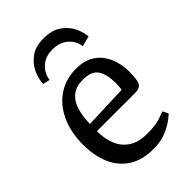

<svg xmlns="http://www.w3.org/2000/svg" viewBox="-216 -791 882 882"><g transform="rotate(-45 225.5 -349.5)"><path d="M242 -708Q295 -708 328 -685.5Q361 -663 377 -630.5Q393 -598 395 -568L344 -555Q343 -574 331 -594Q319 -614 295.5 -628.5Q272 -643 235 -643Q199 -643 176 -628.5Q153 -614 141 -593.5Q129 -573 127 -553L93 -561Q94 -593 109.5 -627Q125 -661 157.5 -684.5Q190 -708 242 -708ZM241 9Q167 9 119 -22.5Q71 -54 48 -109Q25 -164 25 -233Q25 -315 53.5 -376Q82 -437 132.5 -470.5Q183 -504 249 -504Q293 -504 324 -489Q355 -474 374.5 -448Q394 -422 403.5 -389.5Q413 -357 413 -322Q413 -268 403 -250.5Q393 -233 365 -233H114Q114 -186 129 -147Q144 -108 178.5 -84.5Q213 -61 271 -61Q326 -61 356.5 -72Q387 -83 391 -85L405 -57Q402 -54 381.5 -38Q361 -22 325.5 -6.5Q290 9 241 9ZM115 -279 329 -287Q332 -305 332 -327Q332 -384 312 -415Q292 -446 235 -446Q194 -446 167.5 -426.5Q141 -407 128.5 -369.5Q116 -332 115 -279Z"/></g></svg>

Font: Faustina
Style: Regular
Weight: 400
Designer: Alfonso Garcia
Foundry: http://www.omnibus-type.com
Version: Version 1.200